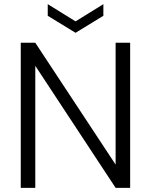

<svg xmlns="http://www.w3.org/2000/svg" viewBox="-20 -905 726 925"><path d="M607 -699V0H537L150 -588V0H80V-699H150L537 -112V-699ZM478 -885V-829L344 -747L210 -829V-885L344 -802Z"/></svg>

Font: SVN-Poppins Light
Style: Regular
Weight: 300
Designer: Ninad Kale (Devanagari), Jonny Pinhorn (Latin)
Foundry: Indian Type Foundry
Version: Version 3.002 2017; ttfautohint (v1.8.3)